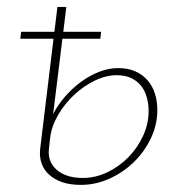

<svg xmlns="http://www.w3.org/2000/svg" viewBox="-20 -514 514 540"><path d="M117.5 -94Q115.5 -77.5 121 -62.8Q126.5 -48 138.8 -37Q151 -26 169.5 -19.8Q188 -13.5 213 -13.5Q248 -13.5 281.2 -29.2Q314.5 -45 340.5 -71.2Q366.5 -97.5 382.2 -131.5Q398 -165.5 398 -202Q398 -221.5 393 -239.8Q388 -258 377.2 -272Q366.5 -286 349.5 -294.2Q332.5 -302.5 308 -302.5Q278 -302.5 246.5 -287.2Q215 -272 188.5 -247.2Q162 -222.5 143.5 -190.8Q125 -159 121 -126.5ZM129.5 -193.5Q142.5 -218.5 162.5 -241.8Q182.5 -265 206.8 -283Q231 -301 258.2 -311.8Q285.5 -322.5 312.5 -322.5Q340 -322.5 360.8 -313.2Q381.5 -304 395.2 -288Q409 -272 415.8 -250.5Q422.5 -229 422.5 -204Q422.5 -163.5 404.5 -125.5Q386.5 -87.5 356.5 -58.2Q326.5 -29 287.8 -11.5Q249 6 207.5 6Q176.5 6 154 -2Q131.5 -10 117 -23.8Q102.5 -37.5 96.5 -56Q90.5 -74.5 93 -95.5L130.5 -405H37L39.5 -424.5H133L141.5 -494.5H166.5L158 -424.5H264.5L262 -405H155.5Z"/></svg>

Font: Lato ExtraLight
Style: Italic
Weight: 275
Italic angle: -7°
Designer: Lukasz Dziedzic with Adam Twardoch and Botio Nikoltchev
Foundry: tyPoland Lukasz Dziedzic
Version: Version 2.015; 2015-08-06; http://www.latofonts.com/